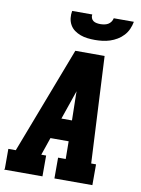

<svg xmlns="http://www.w3.org/2000/svg" viewBox="-102 -1023 803 1091"><g transform="rotate(10 300.0 -477.5)"><path d="M0 0 3 -7V-120H46L281 -735H450L481 -120H509V0H290V-120H334L333 -222H228L193 -120H221V0ZM331 -342 328 -490Q328 -495 328 -500Q328 -505 328 -510Q326 -505 324.5 -500Q323 -495 321 -490L270 -342ZM379 -815Q358 -815 336.5 -817.5Q315 -820 296 -827Q277 -834 261 -845.5Q245 -857 235 -874.5Q225 -892 222.5 -913Q220 -934 224 -955H340Q338 -944 342 -934Q346 -924 354 -918.5Q362 -913 373 -911Q384 -909 394 -909Q405 -909 416.5 -911Q428 -913 438 -918.5Q448 -924 455 -934Q462 -944 464 -955H580Q576 -933 567 -912.5Q558 -892 542.5 -875Q527 -858 507 -846Q487 -834 465.5 -827Q444 -820 422 -817.5Q400 -815 379 -815Z"/></g></svg>

Font: Iosevka Slab HvExObl
Style: Regular
Weight: 900
Width: 7
Italic angle: -9°
Monospace: yes
Designer: Belleve Invis
Foundry: Belleve Invis
Version: Version 11.1.1; ttfautohint (v1.8.3)